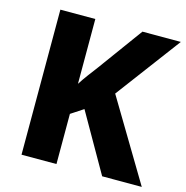

<svg xmlns="http://www.w3.org/2000/svg" viewBox="-105 -814 885 913"><g transform="rotate(15 337.0 -357.0)"><path d="M81 0V-714H253V-395Q269 -420 288 -445.5Q307 -471 326 -496L485 -714H674L436 -396L673 0H478L314 -287L253 -247V0Z"/></g></svg>

Font: Noto Sans Symbols ExtraBold
Style: Regular
Weight: 800
Version: Version 2.002